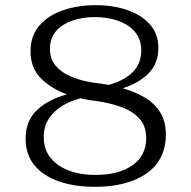

<svg xmlns="http://www.w3.org/2000/svg" viewBox="-20 -712 739 742"><path d="M347 10Q268 10 207.5 -11Q147 -32 113 -73.5Q79 -115 79 -176Q79 -247 125 -288.5Q171 -330 239 -347Q181 -368 139.5 -408Q98 -448 98 -514Q98 -574 132.5 -613.5Q167 -653 224 -672.5Q281 -692 350 -692Q418 -692 472.5 -673Q527 -654 559.5 -617.5Q592 -581 592 -527Q592 -466 553 -427.5Q514 -389 454 -371Q500 -358 538 -336Q576 -314 598.5 -279Q621 -244 621 -191Q620 -93 546 -41.5Q472 10 347 10ZM375 -388Q388 -386 400 -384Q457 -399 491.5 -432Q526 -465 526 -518Q526 -559 502 -588Q478 -617 437 -631.5Q396 -646 347 -646Q299 -646 259 -632Q219 -618 196 -591Q173 -564 173 -524Q173 -484 195.5 -457.5Q218 -431 255.5 -415.5Q293 -400 338 -393ZM149 -182Q149 -114 204 -75Q259 -36 350 -36Q438 -36 491.5 -73Q545 -110 545 -178Q545 -226 517.5 -255Q490 -284 447 -299Q404 -314 357 -321L321 -326Q305 -329 290 -332Q252 -322 220 -302.5Q188 -283 168.5 -253Q149 -223 149 -182Z"/></svg>

Font: Montagu Slab 16pt Light
Style: Regular
Weight: 300
Designer: Florian Karsten
Foundry: Florian Karsten
Version: Version 1.000; ttfautohint (v1.8.3)